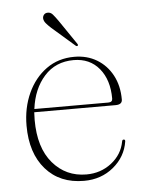

<svg xmlns="http://www.w3.org/2000/svg" viewBox="-49 -667 539 716"><g transform="rotate(-5 221.0 -308.5)"><path d="M403.5 -280Q403.5 -261 378.5 -261H74Q73 -247 73 -232Q73 -128 122.2 -70.5Q171.5 -13 248 -13Q301.5 -13 341.8 -44.2Q382 -75.5 391 -124Q392 -130.5 397 -130.5Q403.5 -130.5 402.5 -123Q393.5 -66 347.5 -28Q301.5 10 237 10Q146.5 10 93.8 -50.2Q41 -110.5 41 -213.5Q41 -280 66 -334.8Q91 -389.5 135.8 -421.8Q180.5 -454 240.5 -454Q288 -454 324.8 -432Q361.5 -410 382.5 -370.8Q403.5 -331.5 403.5 -280ZM237 -442Q169.5 -442 127.2 -395Q85 -348 75.5 -273H352.5Q368 -273 368 -286.5Q368 -356.5 332.8 -399.2Q297.5 -442 237 -442ZM195 -591.5 256 -502Q260 -496.5 257 -494Q254 -491.5 249.5 -495L164.5 -569Q153.5 -579 146 -587.8Q138.5 -596.5 137.5 -606Q137 -614 141.8 -620Q146.5 -626 155 -626.5Q166.5 -627.5 175 -617.8Q183.5 -608 195 -591.5Z"/></g></svg>

Font: Fraunces 72pt Thin
Style: Regular
Weight: 100
Version: Version 1.000;[b76b70a41]